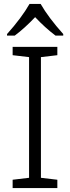

<svg xmlns="http://www.w3.org/2000/svg" viewBox="-20 -951 354 971"><path d="M270 0H43.9V-42L127 -51.8V-662.1L43.9 -671.9V-713.9H270V-671.9L187 -662.1V-51.8L270 -42ZM15.6 -778.8Q88.4 -859.9 129.4 -931.2H185.5Q224.6 -862.8 299.8 -778.8V-771H260.7Q207 -811.5 157.7 -864.3Q104.5 -808.1 54.7 -771H15.6Z"/></svg>

Font: Droid Sans TV
Style: Regular
Weight: 300
Version: Version 1.00